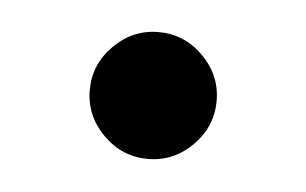

<svg xmlns="http://www.w3.org/2000/svg" viewBox="-27 -155 308 193"><g transform="rotate(5 127.0 -59.0)"><path d="M127 5Q101 5 82 -14Q63 -33 63 -59Q63 -85 82 -104Q101 -123 127 -123Q153 -123 172 -104Q191 -85 191 -59Q191 -33 172 -14Q153 5 127 5Z"/></g></svg>

Font: Spectral Medium
Style: Regular
Weight: 500
Designer: Jean-Baptiste Levee
Foundry: Production Type
Version: Version 2.001